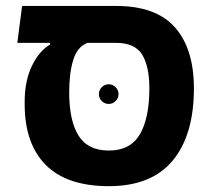

<svg xmlns="http://www.w3.org/2000/svg" viewBox="-20 -623 720 652"><path d="M349.8 9.2Q206.8 9.2 135.2 -63.1Q63.8 -135.5 63.8 -268.8V-278Q63.8 -348 88.2 -398.9Q112.8 -449.8 150 -471.8V-485.5L278.5 -488.8L274.2 -476.2Q242.2 -463 228.6 -419Q215 -375 215 -309.2Q215 -213.5 246.6 -162.6Q278.2 -111.8 349.8 -111.8Q422.8 -111.8 455 -166.9Q487.2 -222 487.2 -323.5Q487.2 -397.5 462.8 -437.5Q438.2 -477.5 373 -477.5H38.8L55 -602.8H374Q510.2 -602.8 574.4 -529.8Q638.5 -456.8 638.5 -322.8Q638.5 -164.5 566.4 -77.6Q494.2 9.2 349.8 9.2ZM349.2 -270Q335.5 -270 325.6 -279.9Q315.8 -289.8 315.8 -303.5Q315.8 -317 325.6 -326.9Q335.5 -336.8 349.2 -336.8Q362.8 -336.8 372.6 -326.9Q382.5 -317 382.5 -303.5Q382.5 -289.8 372.6 -279.9Q362.8 -270 349.2 -270Z"/></svg>

Font: Noto Sans Hebrew Light
Style: Regular
Weight: 100
Version: Version 3.000